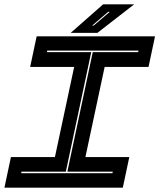

<svg xmlns="http://www.w3.org/2000/svg" viewBox="-30 -868 736 888"><path d="M-9.5 0 20.5 -141.5H224L313 -558.5H109.5L139.5 -700H687L657 -558.5H454L365 -141.5H568L538 0ZM68 -67H490L491.5 -74H281.5L399 -627H609L610.5 -634H188.5L187 -627H392L274.5 -74H69.5ZM297 -716 447 -848H590.5L420.5 -716ZM396.5 -750H403.5L477.5 -813H470Z"/></svg>

Font: Tourney Expanded ExtraBold
Style: Italic
Weight: 800
Width: 7
Italic angle: -12°
Designer: Tyler Finck
Foundry: Etcetera Type Co
Version: Version 1.010; ttfautohint (v1.8.3)